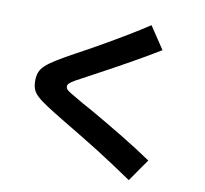

<svg xmlns="http://www.w3.org/2000/svg" viewBox="-95 -908 1189 1116"><g transform="rotate(10 500.0 -350.0)"><path d="M736 105Q677 65 626.5 31.5Q576 -2 527.5 -32.5Q479 -63 426 -95Q373 -127 308 -166Q240 -207 198.5 -234Q157 -261 135.5 -281.5Q114 -302 107 -322.5Q100 -343 100 -370Q100 -398 108 -419.5Q116 -441 138 -461.5Q160 -482 201.5 -507.5Q243 -533 309 -569Q374 -604 445 -644.5Q516 -685 585 -726.5Q654 -768 710 -805L798 -673Q764 -652 720 -626.5Q676 -601 628.5 -574Q581 -547 535.5 -522.5Q490 -498 454.5 -478.5Q419 -459 398 -448Q354 -425 329.5 -411Q305 -397 296 -388Q287 -379 287 -370Q287 -360 293 -352.5Q299 -345 321 -332Q343 -319 389 -292Q412 -280 451.5 -257.5Q491 -235 540.5 -206Q590 -177 641.5 -146Q693 -115 741.5 -84Q790 -53 828 -27Z"/></g></svg>

Font: M PLUS 2 ExtraBold
Style: Regular
Weight: 800
Version: Version 1.001